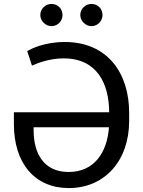

<svg xmlns="http://www.w3.org/2000/svg" viewBox="-20 -952 732 982"><path d="M311.1 -737.2C208.8 -737.2 139.2 -703.1 119.3 -690.3L143.5 -616.5C179 -632.1 237.2 -653.4 305.4 -653.4C477.6 -653.4 537.6 -523.1 538.4 -377.8H51.1V-316.8C51.1 -116.5 158.4 9.9 331.7 9.9C516.3 9.9 640.6 -130.7 640.6 -333.8V-375C640.6 -578.1 529.8 -737.2 311.1 -737.2ZM152 -285.5V-301.1H537.3C528.1 -171.9 462 -72.4 331 -72.4C204.5 -72.4 152 -166.2 152 -285.5ZM186.1 -875C186.1 -845.2 213.1 -818.2 242.9 -818.2C275.6 -818.2 299.7 -845.2 299.7 -875C299.7 -907.7 275.6 -931.8 242.9 -931.8C213.1 -931.8 186.1 -907.7 186.1 -875ZM390.6 -875C390.6 -845.2 417.6 -818.2 447.4 -818.2C480.1 -818.2 504.3 -845.2 504.3 -875C504.3 -907.7 480.1 -931.8 447.4 -931.8C417.6 -931.8 390.6 -907.7 390.6 -875Z"/></svg>

Font: Magic Ui Pro
Style: Regular
Weight: 400
Designer: Stefan Endress, Andreas Faust
Version: Version 1.000;FEAKit 1.0